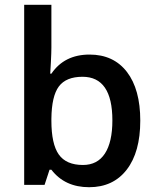

<svg xmlns="http://www.w3.org/2000/svg" viewBox="-20 -780 663 810"><path d="M357.9 -549.8Q459 -549.8 515.4 -476.6Q571.8 -403.3 571.8 -271Q571.8 -138.2 514.6 -64.2Q457.5 9.8 356 9.8Q253.4 9.8 196.8 -64H189L168 0H82V-759.8H196.8V-579.1Q196.8 -559.1 194.8 -519.5Q192.9 -480 191.9 -469.2H196.8Q251.5 -549.8 357.9 -549.8ZM328.1 -456.1Q258.8 -456.1 228.3 -415.3Q197.8 -374.5 196.8 -278.8V-271Q196.8 -172.4 228 -128.2Q259.3 -84 330.1 -84Q391.1 -84 422.6 -132.3Q454.1 -180.7 454.1 -272Q454.1 -456.1 328.1 -456.1Z"/></svg>

Font: TypoPRO Open Sans
Style: Regular
Weight: 600
Foundry: Ascender Corporation
Version: Version 1.10